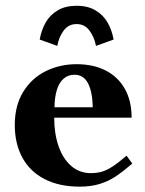

<svg xmlns="http://www.w3.org/2000/svg" viewBox="-20 -652 515 682"><path d="M32.5 -208Q32.5 -277.5 62.8 -326.2Q93 -375 143 -399.5Q193 -424 252 -424Q311 -424 355 -401.8Q399 -379.5 423.2 -336.8Q447.5 -294 447.5 -234H172.5Q172.5 -177.5 188 -132.8Q203.5 -88 233 -62.5Q262.5 -37 302.5 -37Q324.5 -37 342.2 -42.2Q360 -47.5 380.2 -60.8Q400.5 -74 429.5 -99L450 -71Q416.5 -42.5 391.2 -25.5Q366 -8.5 334.8 1.2Q303.5 11 263.5 11Q190.5 11 138.5 -15.8Q86.5 -42.5 59.5 -92Q32.5 -141.5 32.5 -208ZM244.5 -386.5Q221.5 -386.5 205.5 -372.2Q189.5 -358 181.8 -332Q174 -306 173.5 -271H309.5Q308.5 -325 292.8 -355.8Q277 -386.5 244.5 -386.5ZM252 -566.5Q223 -566.5 206 -543.2Q189 -520 183.5 -489L121 -511.5Q127 -545 142.2 -572Q157.5 -599 185 -615.2Q212.5 -631.5 252 -631.5Q292 -631.5 319.2 -615.2Q346.5 -599 362 -572.2Q377.5 -545.5 383.5 -511.5L321 -489Q315 -520 298 -543.2Q281 -566.5 252 -566.5Z"/></svg>

Font: Didactic
Style: Regular
Weight: 400
Designer: Tyler Finck
Foundry: Etcetera Type Co
Version: Version 3.007;FEAKit 1.0